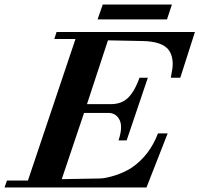

<svg xmlns="http://www.w3.org/2000/svg" viewBox="-59 -832 885 852"><path d="M806 -690 741 -487H699Q701 -501 703 -511Q705 -521 706 -527Q712 -575 692 -607Q664 -649 570 -650L420 -653L327 -370H434Q478 -370 506 -395Q537 -423 560 -487H597L503 -209H467Q487 -269 471.5 -300Q456 -331 421 -331H314L215 -37L383 -40Q397 -40 415.5 -44Q434 -48 456 -55Q499 -70 527 -89Q605 -143 642 -240H685L591 0H-39L-28 -31H65L276 -659H182L192 -690ZM682 -746H374L397 -812H704Z"/></svg>

Font: DG Didot
Style: Bold Italic
Weight: 700
Designer: David Gatwood, Takis Katsoulidis, and George D. Matthiopoulos
Foundry: David Gatwood
Version: Version 1.0